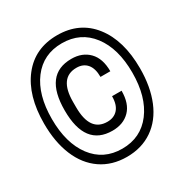

<svg xmlns="http://www.w3.org/2000/svg" viewBox="-163 -823 926 965"><g transform="rotate(-30 299.5 -340.5)"><path d="M578.2 -340.6Q578.2 -233.7 545.2 -154Q512.2 -74.3 449 -30.8Q385.8 12.6 299.7 12.6Q213.7 12.6 150.5 -30.8Q87.3 -74.3 54.3 -154Q21.3 -233.7 21.3 -340.6Q21.3 -502.6 95.6 -597.7Q169.9 -692.9 299.7 -692.9Q429.6 -692.9 503.9 -597.7Q578.2 -502.6 578.2 -340.6ZM533.9 -341.2Q533.9 -481.3 471.1 -563.6Q408.3 -646 300 -646Q191.6 -646 129.2 -563.6Q66.9 -481.3 66.9 -341Q66.9 -200.7 129.2 -117.7Q191.6 -34.8 299.7 -34.8Q407.9 -34.8 470.9 -117.9Q533.9 -201.1 533.9 -341.2ZM302.3 -554.3Q365.3 -554.3 403.3 -515.4Q441.4 -476.5 441.4 -402.3H384.4Q384.4 -451.8 362.7 -477.2Q341 -502.6 302.3 -502.6Q202 -502.6 202 -362.3V-331.9Q202 -189.4 302.3 -189.4Q341.4 -189.4 363.8 -214.8Q386.2 -240.2 386.2 -289.3H441.4Q441.4 -214.6 403.6 -176.2Q365.8 -137.7 302.3 -137.7Q144.2 -137.7 144.2 -346Q144.2 -554.3 302.3 -554.3Z"/></g></svg>

Font: Puralecka Narrow
Style: Regular
Weight: 400
Designer: Hector Gatti, Marcela Romero, Pablo Cosgaya and Nicolas Silva
Version: Version 1.004;PS 001.004;hotconv 1.0.70;makeotf.lib2.5.58329